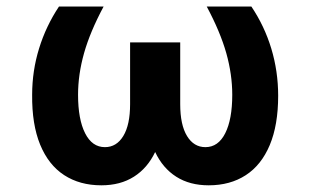

<svg xmlns="http://www.w3.org/2000/svg" viewBox="-20 -550 937 580"><path d="M215.8 -263.7Q215.8 -189.5 237.1 -147.5Q258.3 -105.5 296.9 -105.5Q332 -105.5 352.5 -139.2Q373 -172.9 373 -235.4V-421.9H524.4V-235.4Q524.4 -172.9 544.9 -139.2Q565.4 -105.5 600.6 -105.5Q639.2 -105.5 660.4 -147.5Q681.6 -189.5 681.6 -263.7Q681.6 -325.2 663.6 -389.4Q645.5 -453.6 604.5 -530.3H739.3Q778.8 -471.7 799.6 -403.1Q820.3 -334.5 820.3 -260.7Q820.3 -172.4 794.9 -111.8Q769.5 -51.3 722.4 -20.8Q675.3 9.8 610.4 9.8Q553.2 9.8 512.5 -16.1Q471.7 -42 448.7 -90.8Q425.8 -42.5 384.8 -16.4Q343.8 9.8 286.1 9.8Q221.2 9.8 173.8 -21Q126.5 -51.8 101.3 -113Q76.2 -174.3 77.1 -263.7Q77.1 -335.9 98.1 -403.8Q119.1 -471.7 158.2 -530.3H293Q252 -453.6 233.9 -389.4Q215.8 -325.2 215.8 -263.7Z"/></svg>

Font: WEMIX Pretendard
Style: Bold
Weight: 700
Designer: Base glyphs from Inter by Rasmus Andersson; Hangeul glyphs from Noto Sans CJK(Source Han Sans) by Jang Soo-young and Kan
Foundry: Kil Hyung-jin
Version: Version 1.000